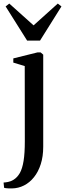

<svg xmlns="http://www.w3.org/2000/svg" viewBox="-55 -814 364 1075"><path d="M11 241Q2 241 -7 240.8Q-16 240.5 -22.8 239.5Q-29.5 238.5 -32 237.5L-35 208Q-27 208 -10.2 204.8Q6.5 201.5 20 193Q41.5 180 55.8 155.2Q70 130.5 77 87.2Q84 44 84 -23.5L83.5 -444L19.5 -463.5V-487L154.5 -520.5H172.5L187 -508V7.5Q187 62 173.2 105Q159.5 148 135.2 178.2Q111 208.5 79.2 224.5Q47.5 240.5 11 241ZM97 -586.5 -23.5 -778 -3 -794 133 -672 268.5 -794 289 -778 169 -586.5Z"/></svg>

Font: Merriweather 120pt Medium
Style: Regular
Weight: 500
Version: Version 2.100